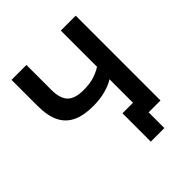

<svg xmlns="http://www.w3.org/2000/svg" viewBox="-223 -845 1121 1121"><g transform="rotate(-45 337.5 -285.0)"><path d="M375 -104H462V-298Q433 -279 387 -266.5Q341 -254 285 -254Q205 -254 154.5 -278.5Q104 -303 79.5 -353.5Q55 -404 55 -485V-700H178V-495Q178 -423 209 -391.5Q240 -360 310 -360Q361 -360 397.5 -371.5Q434 -383 462 -401V-700H585V0H487V130H375Z"/></g></svg>

Font: .
Style: 
Weight: 500
Designer: A.Korolkova, Vitaly Kuzmin
Foundry: ParaType Ltd
Version: Version 1.000; Glyphs 3.2, build 3192.0